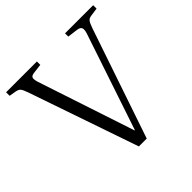

<svg xmlns="http://www.w3.org/2000/svg" viewBox="-182 -875 1037 1037"><g transform="rotate(-45 336.0 -357.0)"><path d="M307.1 0 90.8 -628.9Q80.6 -658.2 72.8 -667.5Q64.9 -676.8 45.9 -680.2L6.8 -687V-713.9H242.2V-688L187 -681.2Q168.5 -678.7 164.3 -668.9Q160.2 -659.2 168 -632.8L352.1 -77.1H354L539.1 -628.9Q547.4 -654.3 542.7 -666.3Q538.1 -678.2 517.1 -681.2L457 -689V-713.9H671.9V-688L625 -681.2Q607.9 -679.2 599.9 -669.4Q591.8 -659.7 581.1 -628.9L367.2 0Z"/></g></svg>

Font: Literata Light
Style: Regular
Weight: 300
Designer: Latin by Veronika Burian and Jose Scaglione. Greek by Irene Vlachou. Cyrillic by Vera Evstafieva.
Foundry: TypeTogether
Version: Version 3.021